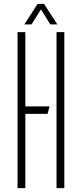

<svg xmlns="http://www.w3.org/2000/svg" viewBox="-20 -965 420 985"><path d="M70 0V-800H110V0ZM89.5 -381V-419H234L224 -381ZM270 0V-800H310V0ZM105 -840 173 -945H206L274 -840H238L190 -917L142 -840Z"/></svg>

Font: Big Shoulders Stencil Text Thin Thin
Style: Regular
Weight: 250
Version: Version 2.001